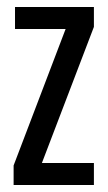

<svg xmlns="http://www.w3.org/2000/svg" viewBox="-20 -530 309 550"><path d="M19 0V-56L168 -447H23V-510H249V-453L100 -63H249V0Z"/></svg>

Font: Saira Ultra Condensed Medium
Style: Regular
Weight: 500
Width: 1
Designer: Hector Gatti with collaboration of the Omnibus-Type team
Foundry: Omnibus-Type
Version: Version 1.001; ttfautohint (v1.8)